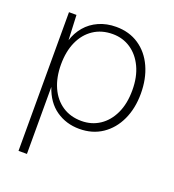

<svg xmlns="http://www.w3.org/2000/svg" viewBox="-136 -638 872 964"><g transform="rotate(20 299.5 -156.5)"><path d="M72 220V-521H112L118 -388Q131 -430 159 -463Q187 -496 228.5 -514.5Q270 -533 321 -533Q391 -533 443 -498Q495 -463 523 -401Q551 -339 551 -260Q551 -181 522.5 -119.5Q494 -58 442 -23Q390 12 320 12Q250 12 196 -25.5Q142 -63 117 -138V220ZM317 -29Q371 -29 413.5 -57Q456 -85 480.5 -137Q505 -189 505 -261Q505 -332 480.5 -384Q456 -436 413.5 -464.5Q371 -493 317 -493Q258 -493 214.5 -464Q171 -435 147.5 -383Q124 -331 124 -261Q124 -192 147.5 -139.5Q171 -87 214.5 -58Q258 -29 317 -29Z"/></g></svg>

Font: DM Sans 10pt ExtraLight
Style: Regular
Weight: 250
Version: Version 4.004;gftools[0.9.30]